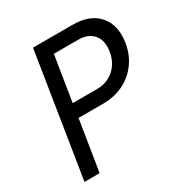

<svg xmlns="http://www.w3.org/2000/svg" viewBox="-170 -858 939 987"><g transform="rotate(-30 300.0 -365.0)"><path d="M48 0 164 -730H399Q501 -730 552 -671.5Q603 -613 588 -515Q578 -450 542.5 -401.5Q507 -353 453 -326.5Q399 -300 331 -300H186L138 0ZM198 -381H343Q402 -381 443.5 -417.5Q485 -454 495 -515Q505 -577 475 -613Q445 -649 386 -649H241Z"/></g></svg>

Font: NKDuy Mono
Style: Italic
Weight: 400
Italic angle: -9°
Monospace: yes
Designer: NKDuy
Foundry: NKDuy
Version: Version 2.251; ttfautohint (v1.8.4.7-5d5b)